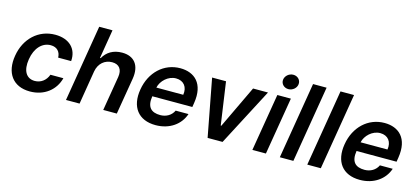

<svg xmlns="http://www.w3.org/2000/svg" viewBox="-61 -1257 3849 1761"><g transform="rotate(15 1863.5 -376.0)"><path d="M257.1 10.7C394.2 10.7 494 -70.3 523.8 -186.4H400.9C379.6 -127.8 332 -94.1 275.6 -94.1C195.3 -94.1 154.5 -161.2 172.9 -272.7C190.3 -382.8 254.6 -448.9 334.5 -448.9C396 -448.9 427.6 -409.1 428.6 -356.5H551.8C562.1 -474.8 483 -552.6 350.1 -552.6C190 -552.6 69.2 -437.1 42.6 -270.6C14.9 -105.5 93.8 10.7 257.1 10.7Z M779.8 -319.6C793.7 -398.4 850.1 -443.9 919 -443.9C985.8 -443.9 1018.5 -400.9 1006.7 -327.4L952.1 0H1081L1139.2 -347.3C1160.5 -479.4 1098 -552.6 985.4 -552.6C900.9 -552.6 840.9 -514.9 806.5 -452.8H799.7L845.2 -727.3H719.1L598.4 0H727.3Z M1450.6 10.7C1584.5 10.7 1683.2 -62.5 1717.3 -165.8H1595.5C1573.2 -117.5 1524.9 -89.5 1469.1 -89.5C1382.8 -89.5 1337.7 -131.4 1354.4 -237.6H1734.4L1740.8 -277C1771.7 -468.4 1671.9 -552.6 1537.6 -552.6C1381.7 -552.6 1260.3 -437.9 1232.6 -269.5C1203.8 -98.7 1286.6 10.7 1450.6 10.7ZM1369.7 -324.2C1383.5 -389.9 1449.2 -452.4 1523.1 -452.4C1597.3 -452.4 1637.4 -398.4 1625 -324.2Z M2370.4 -545.5H2228.7L2035.9 -140.3H2030.2L1971.9 -545.5H1839.8L1943.2 0H2085.2Z M2368.3 0H2496.8L2587.7 -545.5H2459.2ZM2473.4 -693.2C2470.2 -654.8 2501.4 -623.6 2542.3 -623.6C2583.1 -623.6 2619.3 -654.8 2622.2 -693.2C2625.4 -731.9 2594.8 -763.1 2554 -763.1C2512.8 -763.1 2476.9 -731.9 2473.4 -693.2Z M2878.2 -727.3H2749.6L2628.9 0H2757.5Z M3138.8 -727.3H3010.3L2889.6 0H3018.1Z M3389.9 10.7C3523.8 10.7 3622.5 -62.5 3656.6 -165.8H3534.8C3512.4 -117.5 3464.1 -89.5 3408.4 -89.5C3322.1 -89.5 3277 -131.4 3293.7 -237.6H3673.7L3680 -277C3710.9 -468.4 3611.2 -552.6 3476.9 -552.6C3321 -552.6 3199.6 -437.9 3171.9 -269.5C3143.1 -98.7 3225.9 10.7 3389.9 10.7ZM3308.9 -324.2C3322.8 -389.9 3388.5 -452.4 3462.4 -452.4C3536.6 -452.4 3576.7 -398.4 3564.3 -324.2Z"/></g></svg>

Font: Margiela Sans Semi Bold
Style: Italic
Weight: 600
Italic angle: -9.39999°
Designer: Stefan Endress, Andreas Faust
Version: Version 1.100;FEAKit 1.0